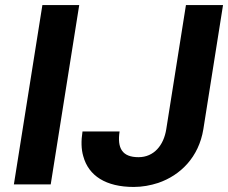

<svg xmlns="http://www.w3.org/2000/svg" viewBox="-20 -731 904 761"><path d="M35 0H181L294 -711H148ZM307 -210C301 -172 302 -139 310 -112C331 -34 400 10 510 10C544 10 576 4 607 -6C695 -36 768 -108 786 -219L864 -711H717L639 -219C629 -155 590 -108 529 -108C464 -108 444 -144 454 -210Z"/></svg>

Font: Asimov Pro
Style: BdObl
Weight: 700
Designer: Google
Version: Version 2.000980; 2014